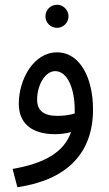

<svg xmlns="http://www.w3.org/2000/svg" viewBox="-20 -557 458 807"><path d="M220 -440C246 -440 268 -462 268 -488C268 -515 246 -537 220 -537C192 -537 171 -515 171 -488C171 -462 192 -440 220 -440ZM53 230C263 199 371 86 371 -97C371 -222 321 -337 219 -337C122 -337 59 -224 59 -121C59 -43 108 7 212 7C234 7 258 4 279 -2C248 84 166 130 33 153ZM136 -138C136 -200 170 -258 212 -258C265 -258 294 -181 294 -96C294 -91 294 -85 294 -80C272 -73 245 -70 221 -70C164 -70 136 -92 136 -138Z"/></svg>

Font: Noto Sans Arabic UI SmCn
Style: Regular
Weight: 400
Width: 4
Designer: Monotype Design Team, Nadine Chahine and Nizar Qandah
Foundry: Monotype Imaging Inc.
Version: Version 2.010